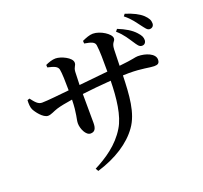

<svg xmlns="http://www.w3.org/2000/svg" viewBox="-147 -997 1294 1225"><g transform="rotate(-20 500.0 -384.5)"><path d="M809 -638C825 -614 835 -597 853 -597C870 -596 881 -608 882 -625C882 -645 876 -658 855 -681C829 -710 790 -733 740 -753L728 -738C770 -702 791 -664 809 -638ZM890 -722C909 -698 919 -680 936 -680C954 -680 965 -692 965 -709C965 -731 956 -746 934 -768C908 -792 872 -810 819 -827L808 -813C853 -777 871 -746 890 -722ZM48 -521C46 -499 48 -471 55 -457C65 -436 104 -382 138 -382C159 -382 182 -397 208 -405C234 -413 271 -420 316 -427C314 -330 299 -300 299 -271C299 -236 322 -183 354 -183C382 -183 394 -201 394 -241L393 -437C449 -444 522 -451 589 -456C587 -339 574 -222 530 -151C475 -59 387 -2 307 39L318 58C447 19 547 -46 604 -127C663 -209 670 -328 674 -461L715 -462C805 -462 851 -448 882 -448C906 -448 919 -454 919 -480C919 -521 857 -544 805 -544C785 -544 774 -536 675 -526L678 -636C680 -686 701 -681 701 -704C701 -734 634 -777 584 -777C562 -777 536 -767 510 -755L511 -737C557 -729 580 -722 583 -698C589 -656 589 -598 589 -518L393 -498C394 -533 395 -568 396 -586C398 -620 413 -621 413 -643C413 -678 342 -710 306 -710C284 -710 258 -701 237 -691L238 -674C282 -664 304 -656 309 -633C314 -610 316 -547 316 -490C256 -484 166 -474 130 -474C103 -474 86 -496 63 -526Z"/></g></svg>

Font: Noto Serif CJK JP SemiBold
Style: Regular
Weight: 600
Designer: Ryoko NISHIZUKA 西塚涼子 (kana & ideographs); Frank Grießhammer (Latin, Greek & Cyrillic); Wenlong ZHANG 张文龙 (bopomofo); San
Foundry: Adobe
Version: Version 2.001;hotconv 1.1.0;makeotfexe 2.6.0